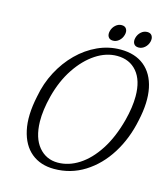

<svg xmlns="http://www.w3.org/2000/svg" viewBox="-124 -939 921 1050"><g transform="rotate(15 336.5 -414.0)"><path d="M464 -711Q546.5 -711 598.5 -668.8Q650.5 -626.5 666.8 -548.5Q683 -470.5 659 -362.5Q637 -254.5 583.5 -169.2Q530 -84 452 -35Q374 14 279.5 14Q202.5 14 151 -28.2Q99.5 -70.5 81.8 -151Q64 -231.5 88.5 -345.5Q102.5 -422 137.5 -488.2Q172.5 -554.5 223 -604.5Q273.5 -654.5 335.2 -682.8Q397 -711 464 -711ZM290 -24.5Q352 -24.5 410 -61.8Q468 -99 514.5 -170.5Q561 -242 588.5 -345.5Q608.5 -422.5 608.5 -484.5Q608.5 -574.5 567 -623.5Q525.5 -672.5 454.5 -672.5Q392.5 -672.5 333.8 -633.8Q275 -595 228.5 -525.2Q182 -455.5 158 -362Q137.5 -281 138.5 -216.5Q140.5 -124 182.5 -74.2Q224.5 -24.5 290 -24.5ZM409.5 -747Q390.5 -747 382.5 -760.5Q374.5 -774 380 -794.5Q385.5 -814.5 400.8 -828Q416 -841.5 435 -841.5Q454 -841.5 462 -828Q470 -814.5 464.5 -794.5Q459 -774 443.8 -760.5Q428.5 -747 409.5 -747ZM554.5 -747Q535 -747 527 -760.5Q519 -774 524.5 -794.5Q530 -814.5 545.2 -828Q560.5 -841.5 580 -841.5Q599 -841.5 607 -828Q615 -814.5 610 -794.5Q604.5 -774 589 -760.5Q573.5 -747 554.5 -747Z"/></g></svg>

Font: Fraunces 144pt SuperSoft Light
Style: Italic
Weight: 300
Italic angle: -16°
Version: Version 1.000;[b76b70a41]